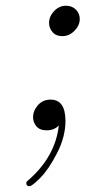

<svg xmlns="http://www.w3.org/2000/svg" viewBox="-20 -450 318 663"><path d="M70.8 182.1Q70.8 177.2 77.1 172.9Q171.4 90.8 183.1 -17.1Q168 0 141.1 0Q117.2 0 105.7 -13.9Q94.2 -27.8 94.2 -44.9Q94.2 -67.9 111.1 -86.9Q127.9 -106 154.8 -106Q205.6 -106 206.1 -33.2Q206.1 22 177.5 77.9Q148.9 133.8 119.9 163.3Q90.8 192.9 82 192.9Q70.8 193.4 70.8 182.1ZM149.4 -371.1Q149.4 -393.1 166.7 -411.6Q184.1 -430.2 208 -430.2Q229 -430.2 242.2 -416.7Q255.4 -403.3 255.4 -384.3Q255.4 -362.3 237.3 -343.8Q219.2 -325.2 195.3 -325.2Q173.3 -325.2 161.4 -339.1Q149.4 -353 149.4 -371.1Z"/></svg>

Font: CMU Serif Extra
Style: RomanSlanted
Weight: 500
Italic angle: -9.46001°
Version: Version 0.7.0